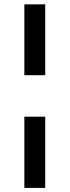

<svg xmlns="http://www.w3.org/2000/svg" viewBox="-20 -748 328 904"><path d="M94.7 -198.7H192.9V136.7H94.7ZM192.9 -727.5V-394H94.7V-727.5Z"/></svg>

Font: Inter 17pt Medium
Style: Regular
Weight: 500
Version: Version 4.001;git-66647c0bb